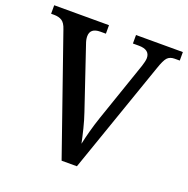

<svg xmlns="http://www.w3.org/2000/svg" viewBox="-127 -835 935 955"><g transform="rotate(20 340.5 -357.0)"><path d="M84 -617Q74 -648 57.5 -658.5Q41 -669 16 -669H0V-714H290V-669H261Q207 -669 207 -625Q207 -616 209 -606.5Q211 -597 215 -586L323 -266Q336 -228 346 -187.5Q356 -147 363 -113Q370 -146 380.5 -185Q391 -224 405 -265L513 -579Q517 -591 520 -603.5Q523 -616 523 -624Q523 -669 464 -669H433V-714H681V-669H654Q629 -669 615.5 -654.5Q602 -640 586 -592L380 0H299Z"/></g></svg>

Font: Noto Serif Tamil Medium
Style: Regular
Weight: 500
Designer: Indian Type Foundry, Tom Grace, and the Monotype Design Team
Foundry: Monotype Imaging Inc.
Version: Version 2.004; ttfautohint (v1.8.4.7-5d5b)